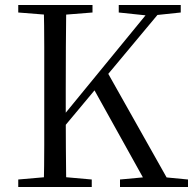

<svg xmlns="http://www.w3.org/2000/svg" viewBox="-20 -748 772 768"><path d="M155 0Q157 -84 157 -168Q157 -252 157 -337V-391Q157 -476 157 -560.5Q157 -645 155 -728H245Q244 -645 243.5 -560.5Q243 -476 243 -391V-284Q243 -231 243.5 -157.5Q244 -84 245 0ZM53 0V-30L191 -42H212L347 -30V0ZM53 -698V-728H350V-698L212 -687H191ZM460 0V-30L590 -42H608L732 -30V0ZM455 -698V-728H703V-698L599 -687L578 -685ZM199 -196 195 -251H206L224 -274L596 -728H643ZM573 0 350 -401 405 -467 668 0Z"/></svg>

Font: Noto Serif KR
Style: Regular
Weight: 400
Designer: Ryoko NISHIZUKA  (kana & ideographs); Frank Grießhammer (Latin, Greek & Cyrillic); Wenlong ZHANG  (bopomofo); Sandoll Co
Foundry: Adobe
Version: Version 2.003-H1;hotconv 1.1.1;makeotfexe 2.6.0